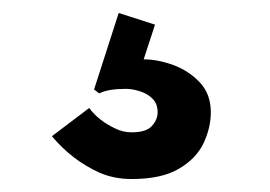

<svg xmlns="http://www.w3.org/2000/svg" viewBox="-20 -41 417 296"><path d="M183 235Q155.5 235 133 225Q91 206 60 169L117.5 125.5Q132 145 157.5 157Q169.5 163 183 163Q205.5 163 214.2 153.2Q223 143.5 223 132Q223 119 215.2 111.2Q207.5 103.5 196 99.8Q184.5 96 173.5 96Q146.5 96 133 103L125 97L163 -21L219 -3L201.5 50.5Q223 50.5 247 59.2Q271 68 288 86Q305 104 305 132Q305 156 293.8 179.8Q282.5 203.5 255.8 219.2Q229 235 183 235Z"/></svg>

Font: Lucymar Sans
Style: Bold
Weight: 700
Foundry: The League of Moveable Type (original font) / Main changes by Cristiano Sobral with portions from Mirco Monsees
Version: Version 2.001;August 30, 2020;FontCreator 13.0.0.2681 64-bit